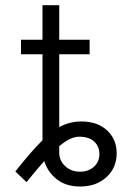

<svg xmlns="http://www.w3.org/2000/svg" viewBox="-20 -696 509 728"><path d="M141.1 -676.3H204.6V-545.4H319.8V-490.2H204.6V-213.9Q242.7 -235.4 288.1 -235.4Q350.1 -235.4 386.2 -201.4Q422.4 -167.5 422.4 -115.2Q422.4 -60.1 383.8 -24.4Q345.2 11.2 283.7 11.2Q230.5 11.2 195.8 -15.9Q161.1 -43 147.9 -85.4Q114.7 -47.9 80.6 -5.4L38.1 -45.9Q99.6 -123.5 141.1 -164.1V-490.2H59.6V-545.4H141.1ZM204.6 -141.6V-117.7Q204.6 -86.9 227.3 -65.9Q250 -44.9 283.7 -44.9Q314.5 -44.9 335.7 -63.5Q356.9 -82 356.9 -112.3Q356.9 -140.6 337.2 -159.2Q317.4 -177.7 280.3 -177.7Q247.1 -177.7 204.6 -141.6Z"/></svg>

Font: Interop Light
Style: Regular
Weight: 300
Designer: Rasmus Andersson, Google, Jang Haemin
Foundry: jhaemin
Version: Version 1.007